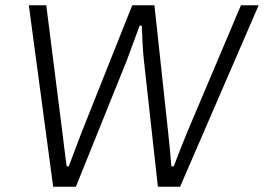

<svg xmlns="http://www.w3.org/2000/svg" viewBox="-20 -706 998 726"><path d="M181 0H267L460 -479C471 -509 494 -571 508 -609H516C518 -571 520 -510 524 -479L577 0H661L958 -686H891L687 -204C676 -177 651 -115 637 -77H628C625 -116 619 -177 616 -204L564 -686H480L288 -204C278 -178 255 -116 240 -77H232C227 -116 219 -177 216 -204L155 -686H89Z"/></svg>

Font: Archivo ExtraLight
Style: Italic
Weight: 200
Italic angle: -10°
Designer: Hector Gatti
Foundry: Omnibus-Type
Version: Version 2.001